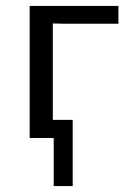

<svg xmlns="http://www.w3.org/2000/svg" viewBox="-20 -465 444 647"><path d="M80 0V-445H379V-385H196L158 -386V-61H225V162H161V0Z"/></svg>

Font: CMU Sans Serif
Style: Medium
Weight: 500
Version: Version 0.7.0